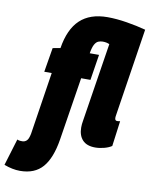

<svg xmlns="http://www.w3.org/2000/svg" viewBox="-215 -824 875 1118"><g transform="rotate(10 222.0 -265.0)"><path d="M-19 220Q-63 220 -113 201L-65 43Q-56 47 -48 47.5Q-40 48 -35 48Q-20 48 -9 37.5Q2 27 8 -4L65 -373H21L45 -517L90 -525Q108 -639 167 -694.5Q226 -750 329 -750Q382 -750 443.5 -740Q505 -730 557 -716L477 -199Q476 -194 475.5 -189Q475 -184 475 -181Q475 -164 488 -164Q497 -164 506 -166L486 -16Q468 -4 441 3Q414 10 389 10Q339 10 314 -17Q289 -44 289 -91Q289 -111 293 -132L366 -597Q357 -601 347.5 -603Q338 -605 326 -605Q313 -605 300.5 -600Q288 -595 278.5 -578Q269 -561 263 -525H318L294 -373H239L180 0Q162 112 115 166Q68 220 -19 220Z"/></g></svg>

Font: Georama Condensed Black
Style: Italic
Weight: 900
Width: 3
Italic angle: -9°
Designer: Jean-Baptiste Levee
Foundry: Production Type
Version: Version 1.000